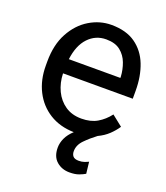

<svg xmlns="http://www.w3.org/2000/svg" viewBox="-136 -632 801 925"><g transform="rotate(20 265.0 -169.5)"><path d="M406.7 177.7Q394.5 185.1 375.7 192.1Q356.9 199.2 328.1 199.2Q288.6 199.2 261.5 175.5Q234.4 151.9 234.4 106Q234.4 81.5 245.8 56.9Q257.3 32.2 281.7 9.8Q210 8.3 156.7 -24.9Q103.5 -58.1 74.5 -115.2Q45.4 -172.4 45.4 -245.6V-266.1Q45.4 -352.5 78.4 -413.3Q111.3 -474.1 164.3 -506.1Q217.3 -538.1 276.4 -538.1Q352.1 -538.1 400.1 -504.2Q448.2 -470.2 470.9 -411.9Q493.7 -353.5 493.7 -279.3V-238.8H136.2Q137.7 -190.4 156.7 -150.6Q175.8 -110.8 210.2 -87.4Q244.6 -64 293 -64Q340.8 -64 374 -83.5Q407.2 -103 432.1 -135.7L486.8 -92.3Q471.7 -69.3 449.5 -48.1Q427.2 -26.9 396 -12.2Q364.7 11.2 338.9 37.6Q313 64 313 95.7Q313 111.8 321.5 121.6Q330.1 131.3 351.1 131.3Q367.2 131.3 379.9 126.7Q392.6 122.1 399.9 118.2ZM276.4 -463.9Q222.7 -463.9 185.5 -424.8Q148.4 -385.7 139.2 -312.5H403.3V-319.3Q401.4 -354.5 388.9 -387.7Q376.5 -420.9 349.6 -442.4Q322.8 -463.9 276.4 -463.9Z"/></g></svg>

Font: Vazirmatn FD
Style: Regular
Weight: 400
Designer: Saber Rastikerdar
Foundry: Saber Rastikerdar
Version: Version 33.001